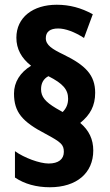

<svg xmlns="http://www.w3.org/2000/svg" viewBox="-20 -781 462 809"><path d="M39 -387C39 -308 74 -268 172 -217C237 -182 249 -172 249 -141C249 -110 226 -92 185 -92C147 -92 82 -116 43 -144V-33C83 -6 133 8 190 8C303 8 373 -52 373 -147C373 -194 355 -232 318 -263C360 -297 381 -335 381 -390C381 -465 340 -506 248 -551C200 -574 173 -591 173 -620C173 -647 191 -661 225 -661C255 -661 294 -647 334 -621L371 -721C322 -748 273 -761 219 -761C119 -761 49 -708 49 -622C49 -575 70 -536 111 -504C65 -476 39 -435 39 -387ZM153 -405C153 -430 163 -449 184 -460C245 -429 267 -404 267 -365C267 -342 259 -324 244 -309L216 -325C171 -352 153 -373 153 -405Z"/></svg>

Font: Noto Sans Myanmar ExtraCondensed ExtraBold
Style: Regular
Weight: 800
Width: 2
Designer: Monotype Design Team
Foundry: Monotype Imaging Inc.
Version: Version 2.107